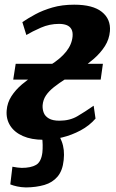

<svg xmlns="http://www.w3.org/2000/svg" viewBox="-20 -587 496 820"><path d="M91 213.5Q70 213 53 209.2Q36 205.5 24 200.5L33 125Q42 127 54.5 128.5Q67 130 72.5 130Q112 130 134 117.2Q156 104.5 161 64.5Q162.5 50 162.2 31.8Q162 13.5 159.5 0L160.5 -47.5H208.5Q230 -18 243.5 16.8Q257 51.5 252 96.5Q247.5 141.5 226 167Q204.5 192.5 169.8 202.8Q135 213 91 213.5ZM166 10Q114 10 77.8 -6Q41.5 -22 23.5 -50.5Q5.5 -79 8.5 -115.5Q11 -148.5 28.8 -176Q46.5 -203.5 74 -226.8Q101.5 -250 132.8 -270.2Q164 -290.5 194 -308.5Q239 -336.5 263 -367Q287 -397.5 290 -432Q291.5 -451 284.8 -462.8Q278 -474.5 264.5 -479.8Q251 -485 232 -485Q191.5 -485 154.5 -468.8Q117.5 -452.5 92.5 -437.5L75.5 -492.5Q99 -508.5 130.8 -525.8Q162.5 -543 203.8 -555Q245 -567 297 -567Q376.5 -567 415 -536.2Q453.5 -505.5 449.5 -454Q446.5 -419 428 -390Q409.5 -361 381.5 -336.5Q353.5 -312 321.8 -290.8Q290 -269.5 261 -250.5Q232 -232 210.2 -214.8Q188.5 -197.5 176.2 -179.2Q164 -161 162 -137.5Q161 -120.5 166.8 -105.5Q172.5 -90.5 188.8 -81Q205 -71.5 234 -71.5Q278 -71.5 310.8 -90.8Q343.5 -110 380 -135.5L388 -80.5Q361.5 -50 324 -30Q286.5 -10 245.5 0Q204.5 10 166 10ZM36.5 -247 47 -314.5H419.5L410 -247Z"/></svg>

Font: Merriweather 20pt ExtraBold
Style: Italic
Weight: 800
Italic angle: -7.8°
Version: Version 2.101